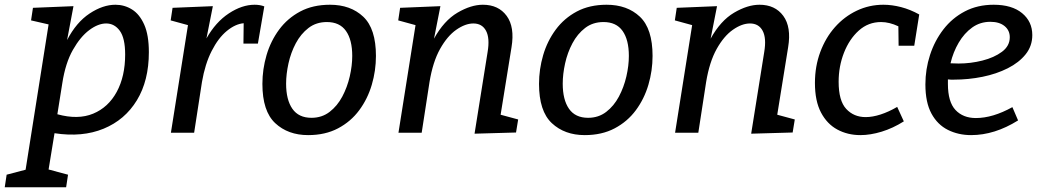

<svg xmlns="http://www.w3.org/2000/svg" viewBox="-76 -560 4393 810"><path d="M-56 230 -48 177 32 156 129 -457 55 -474 63 -527 234 -534 207 -391Q246 -466 302 -503Q358 -540 411 -540Q449 -540 481 -520Q513 -500 532.5 -456Q552 -412 552 -340Q552 -220 501.5 -137Q451 -54 361 -17Q271 20 154 2L129 155L211 177L203 230ZM187 -210 166 -78Q253 -54 317 -80.5Q381 -107 416.5 -172.5Q452 -238 452 -330Q452 -399 429.5 -430Q407 -461 372 -461Q338 -461 300.5 -433Q263 -405 231.5 -349.5Q200 -294 187 -210Z M645 0 717 -454 644 -474 652 -527 822 -534 795 -398Q834 -467 889.5 -503.5Q945 -540 998 -540Q1021 -540 1039 -533L1012 -376H951L952 -462Q917 -459 881 -429.5Q845 -400 817 -345Q789 -290 776 -214L743 0Z M1316 -540Q1403 -540 1456.5 -489.5Q1510 -439 1510 -324Q1510 -262 1492.5 -202.5Q1475 -143 1439.5 -95Q1404 -47 1350 -18.5Q1296 10 1224 10Q1139 10 1085 -40.5Q1031 -91 1031 -206Q1031 -268 1048.5 -327.5Q1066 -387 1101.5 -435Q1137 -483 1190.5 -511.5Q1244 -540 1316 -540ZM1303 -467Q1258 -467 1225.5 -442Q1193 -417 1172 -377.5Q1151 -338 1141 -292.5Q1131 -247 1131 -207Q1131 -139 1157.5 -101Q1184 -63 1238 -63Q1282 -63 1314.5 -88Q1347 -113 1368 -152.5Q1389 -192 1399.5 -237.5Q1410 -283 1410 -324Q1410 -392 1383.5 -429.5Q1357 -467 1303 -467Z M1926 4 1981 -340Q1991 -399 1974.5 -430Q1958 -461 1921 -461Q1887 -461 1849 -434.5Q1811 -408 1780.5 -353.5Q1750 -299 1736 -214L1703 0H1605L1677 -454L1604 -474L1612 -527L1782 -534L1755 -397Q1797 -473 1854 -506.5Q1911 -540 1961 -540Q2027 -540 2061.5 -493Q2096 -446 2082 -361L2036 -76L2110 -56L2101 -1Z M2483 -540Q2570 -540 2623.5 -489.5Q2677 -439 2677 -324Q2677 -262 2659.5 -202.5Q2642 -143 2606.5 -95Q2571 -47 2517 -18.5Q2463 10 2391 10Q2306 10 2252 -40.5Q2198 -91 2198 -206Q2198 -268 2215.5 -327.5Q2233 -387 2268.5 -435Q2304 -483 2357.5 -511.5Q2411 -540 2483 -540ZM2470 -467Q2425 -467 2392.5 -442Q2360 -417 2339 -377.5Q2318 -338 2308 -292.5Q2298 -247 2298 -207Q2298 -139 2324.5 -101Q2351 -63 2405 -63Q2449 -63 2481.5 -88Q2514 -113 2535 -152.5Q2556 -192 2566.5 -237.5Q2577 -283 2577 -324Q2577 -392 2550.5 -429.5Q2524 -467 2470 -467Z M3093 4 3148 -340Q3158 -399 3141.5 -430Q3125 -461 3088 -461Q3054 -461 3016 -434.5Q2978 -408 2947.5 -353.5Q2917 -299 2903 -214L2870 0H2772L2844 -454L2771 -474L2779 -527L2949 -534L2922 -397Q2964 -473 3021 -506.5Q3078 -540 3128 -540Q3194 -540 3228.5 -493Q3263 -446 3249 -361L3203 -76L3277 -56L3268 -1Z M3554 10Q3500 10 3456.5 -13.5Q3413 -37 3387.5 -85.5Q3362 -134 3362 -210Q3362 -280 3384.5 -340.5Q3407 -401 3446.5 -445.5Q3486 -490 3538.5 -515Q3591 -540 3651 -540Q3687 -540 3725.5 -530Q3764 -520 3802 -499L3781 -367H3715L3714 -449Q3676 -467 3641 -467Q3587 -467 3547 -431Q3507 -395 3484.5 -337.5Q3462 -280 3462 -215Q3462 -135 3494 -100.5Q3526 -66 3576 -66Q3605 -66 3639 -77Q3673 -88 3709 -109L3737 -48Q3691 -19 3643.5 -4.5Q3596 10 3554 10Z M4021 10Q3967 10 3923 -12Q3879 -34 3853.5 -81Q3828 -128 3828 -204Q3828 -268 3847.5 -328Q3867 -388 3904 -436Q3941 -484 3994.5 -512Q4048 -540 4116 -540Q4193 -540 4236 -504.5Q4279 -469 4279 -412Q4279 -366 4251 -331Q4223 -296 4175.5 -272Q4128 -248 4069 -236Q4010 -224 3948 -224Q3942 -224 3935.5 -224Q3929 -224 3923 -225Q3923 -215 3923 -206Q3923 -130 3955 -96Q3987 -62 4041 -62Q4112 -62 4195 -108L4219 -52Q4120 10 4021 10ZM4102 -468Q4059 -468 4025.5 -444Q3992 -420 3968.5 -380Q3945 -340 3934 -293Q3950 -292 3968 -292Q4019 -292 4068.5 -304.5Q4118 -317 4151 -341.5Q4184 -366 4184 -403Q4184 -432 4162 -450Q4140 -468 4102 -468Z"/></svg>

Font: Bitter Medium
Style: Italic
Weight: 500
Italic angle: -9°
Designer: Sol Matas, and Bitter project Authors
Foundry: Sol Matas
Version: Version 2.001